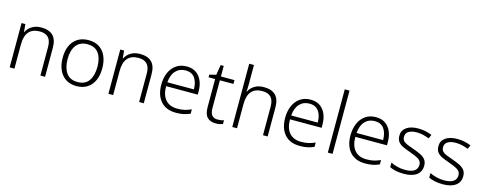

<svg xmlns="http://www.w3.org/2000/svg" viewBox="-30 -1489 5604 2228"><g transform="rotate(15 2772.5 -375.0)"><path d="M326 -542Q417 -542 465 -495Q513 -448 513 -348V0H457V-344Q457 -420 422 -456.5Q387 -493 320 -493Q145 -493 145 -290V0H88V-532H134L142 -440H146Q167 -484 213 -513Q259 -542 326 -542Z M1129 -267Q1129 -183 1101.5 -121Q1074 -59 1020.5 -24.5Q967 10 890 10Q816 10 763 -24Q710 -58 681.5 -120.5Q653 -183 653 -267Q653 -396 717 -469Q781 -542 894 -542Q970 -542 1022.5 -507.5Q1075 -473 1102 -411Q1129 -349 1129 -267ZM712 -267Q712 -164 755.5 -101.5Q799 -39 891 -39Q984 -39 1027 -102Q1070 -165 1070 -267Q1070 -333 1052 -384Q1034 -435 995 -464Q956 -493 893 -493Q803 -493 757.5 -433Q712 -373 712 -267Z M1512 -542Q1603 -542 1651 -495Q1699 -448 1699 -348V0H1643V-344Q1643 -420 1608 -456.5Q1573 -493 1506 -493Q1331 -493 1331 -290V0H1274V-532H1320L1328 -440H1332Q1353 -484 1399 -513Q1445 -542 1512 -542Z M2072 -542Q2140 -542 2185.5 -510.5Q2231 -479 2254.5 -424Q2278 -369 2278 -298V-259H1898Q1898 -153 1947.5 -96.5Q1997 -40 2089 -40Q2138 -40 2175 -48.5Q2212 -57 2256 -76V-24Q2216 -6 2177 2Q2138 10 2087 10Q1967 10 1903 -63Q1839 -136 1839 -262Q1839 -343 1866.5 -406Q1894 -469 1946 -505.5Q1998 -542 2072 -542ZM2071 -494Q1998 -494 1952.5 -445Q1907 -396 1900 -306H2219Q2219 -390 2182.5 -442Q2146 -494 2071 -494Z M2572 -39Q2594 -39 2614 -42Q2634 -45 2649 -51V-5Q2634 1 2612 5.5Q2590 10 2565 10Q2498 10 2462 -27Q2426 -64 2426 -148V-486H2347V-518L2426 -537L2446 -659H2483V-532H2646V-486H2483V-151Q2483 -39 2572 -39Z M2819 -517Q2819 -496 2818 -477Q2817 -458 2815 -440H2819Q2840 -484 2885.5 -513Q2931 -542 2999 -542Q3091 -542 3139 -495Q3187 -448 3187 -348V0H3131V-344Q3131 -420 3096 -456.5Q3061 -493 2994 -493Q2819 -493 2819 -290V0H2762V-760H2819Z M3560 -542Q3628 -542 3673.5 -510.5Q3719 -479 3742.5 -424Q3766 -369 3766 -298V-259H3386Q3386 -153 3435.5 -96.5Q3485 -40 3577 -40Q3626 -40 3663 -48.5Q3700 -57 3744 -76V-24Q3704 -6 3665 2Q3626 10 3575 10Q3455 10 3391 -63Q3327 -136 3327 -262Q3327 -343 3354.5 -406Q3382 -469 3434 -505.5Q3486 -542 3560 -542ZM3559 -494Q3486 -494 3440.5 -445Q3395 -396 3388 -306H3707Q3707 -390 3670.5 -442Q3634 -494 3559 -494Z M3967 0H3910V-760H3967Z M4345 -542Q4413 -542 4458.5 -510.5Q4504 -479 4527.5 -424Q4551 -369 4551 -298V-259H4171Q4171 -153 4220.5 -96.5Q4270 -40 4362 -40Q4411 -40 4448 -48.5Q4485 -57 4529 -76V-24Q4489 -6 4450 2Q4411 10 4360 10Q4240 10 4176 -63Q4112 -136 4112 -262Q4112 -343 4139.5 -406Q4167 -469 4219 -505.5Q4271 -542 4345 -542ZM4344 -494Q4271 -494 4225.5 -445Q4180 -396 4173 -306H4492Q4492 -390 4455.5 -442Q4419 -494 4344 -494Z M5030 -141Q5030 -69 4976 -29.5Q4922 10 4824 10Q4768 10 4725 0.5Q4682 -9 4653 -24V-79Q4688 -61 4733 -49.5Q4778 -38 4825 -38Q4903 -38 4938.5 -64.5Q4974 -91 4974 -137Q4974 -181 4937 -204.5Q4900 -228 4828 -253Q4778 -270 4740.5 -287.5Q4703 -305 4682 -332Q4661 -359 4661 -406Q4661 -470 4713 -506Q4765 -542 4852 -542Q4900 -542 4941.5 -533Q4983 -524 5018 -509L4997 -462Q4966 -475 4927 -484.5Q4888 -494 4849 -494Q4786 -494 4751 -472Q4716 -450 4716 -408Q4716 -376 4733 -357.5Q4750 -339 4782 -326Q4814 -313 4860 -297Q4908 -280 4946 -262Q4984 -244 5007 -216Q5030 -188 5030 -141Z M5499 -141Q5499 -69 5445 -29.5Q5391 10 5293 10Q5237 10 5194 0.5Q5151 -9 5122 -24V-79Q5157 -61 5202 -49.5Q5247 -38 5294 -38Q5372 -38 5407.5 -64.5Q5443 -91 5443 -137Q5443 -181 5406 -204.5Q5369 -228 5297 -253Q5247 -270 5209.5 -287.5Q5172 -305 5151 -332Q5130 -359 5130 -406Q5130 -470 5182 -506Q5234 -542 5321 -542Q5369 -542 5410.5 -533Q5452 -524 5487 -509L5466 -462Q5435 -475 5396 -484.5Q5357 -494 5318 -494Q5255 -494 5220 -472Q5185 -450 5185 -408Q5185 -376 5202 -357.5Q5219 -339 5251 -326Q5283 -313 5329 -297Q5377 -280 5415 -262Q5453 -244 5476 -216Q5499 -188 5499 -141Z"/></g></svg>

Font: Noto Sans Cherokee Light
Style: Regular
Weight: 300
Designer: Monotype Design Team
Foundry: Monotype Imaging Inc.
Version: Version 2.001; ttfautohint (v1.8.4.7-5d5b)